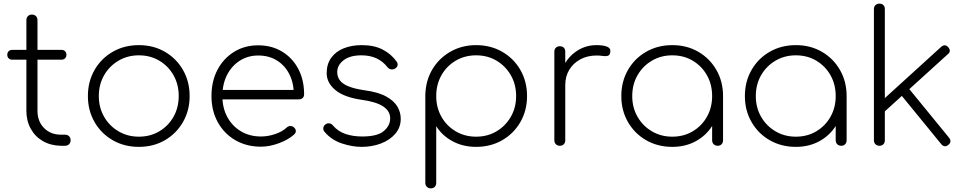

<svg xmlns="http://www.w3.org/2000/svg" viewBox="-20 -801 5306 1055"><path d="M314 0Q259 -1 216 -25.5Q173 -50 149 -93.5Q125 -137 125 -192V-690Q125 -704 133.5 -712.5Q142 -721 155 -721Q169 -721 177.5 -712.5Q186 -704 186 -690V-192Q186 -134 222 -97.5Q258 -61 315 -61H337Q351 -61 359.5 -52.5Q368 -44 368 -30Q368 -17 359.5 -8.5Q351 0 337 0ZM47 -473Q35 -473 27.5 -480.5Q20 -488 20 -500Q20 -512 27.5 -519.5Q35 -527 47 -527H318Q330 -527 337.5 -519.5Q345 -512 345 -500Q345 -488 337.5 -480.5Q330 -473 318 -473Z M743 6Q663 6 599.5 -30.5Q536 -67 499.5 -130.5Q463 -194 463 -273Q463 -353 499.5 -416.5Q536 -480 599.5 -516.5Q663 -553 743 -553Q823 -553 886 -516.5Q949 -480 985.5 -416.5Q1022 -353 1022 -273Q1022 -194 985.5 -130.5Q949 -67 886 -30.5Q823 6 743 6ZM743 -50Q806 -50 855.5 -79.5Q905 -109 933.5 -159.5Q962 -210 962 -274Q962 -337 933.5 -387.5Q905 -438 855.5 -467.5Q806 -497 743 -497Q681 -497 631 -467.5Q581 -438 552 -387.5Q523 -337 523 -273Q523 -210 552 -159.5Q581 -109 631 -79.5Q681 -50 743 -50Z M1414 5Q1335 5 1273.5 -30.5Q1212 -66 1177 -129Q1142 -192 1142 -273Q1142 -355 1175 -417.5Q1208 -480 1266 -516Q1324 -552 1399 -552Q1473 -552 1530 -517.5Q1587 -483 1619 -422.5Q1651 -362 1651 -283Q1651 -270 1643 -262.5Q1635 -255 1622 -255H1182V-307H1638L1594 -274Q1596 -339 1572 -389Q1548 -439 1503.5 -467.5Q1459 -496 1399 -496Q1342 -496 1297.5 -467.5Q1253 -439 1227.5 -389Q1202 -339 1202 -273Q1202 -208 1229 -158Q1256 -108 1304 -79.5Q1352 -51 1414 -51Q1453 -51 1492.5 -64.5Q1532 -78 1555 -100Q1563 -108 1574.5 -108.5Q1586 -109 1594 -102Q1605 -93 1605.5 -82Q1606 -71 1596 -62Q1564 -33 1512.5 -14Q1461 5 1414 5Z M1967 6Q1915 6 1858 -13Q1801 -32 1763 -77Q1755 -87 1756.5 -98.5Q1758 -110 1769 -118Q1779 -125 1790.5 -123Q1802 -121 1809 -112Q1838 -78 1879.5 -64.5Q1921 -51 1970 -51Q2054 -51 2089 -81Q2124 -111 2124 -151Q2124 -190 2086.5 -215.5Q2049 -241 1971 -252Q1871 -266 1823 -306Q1775 -346 1775 -399Q1775 -449 1800 -483.5Q1825 -518 1868.5 -535.5Q1912 -553 1968 -553Q2036 -553 2083 -528.5Q2130 -504 2159 -463Q2167 -453 2164.5 -441.5Q2162 -430 2149 -423Q2139 -418 2128 -420Q2117 -422 2109 -432Q2084 -464 2048.5 -480.5Q2013 -497 1966 -497Q1903 -497 1868 -470Q1833 -443 1833 -405Q1833 -379 1847.5 -359.5Q1862 -340 1895 -326.5Q1928 -313 1983 -305Q2058 -295 2101.5 -271Q2145 -247 2163.5 -215.5Q2182 -184 2182 -148Q2182 -101 2152 -66Q2122 -31 2073 -12.5Q2024 6 1967 6Z M2347 234Q2334 234 2325.5 225.5Q2317 217 2317 204V-279Q2319 -358 2355.5 -419.5Q2392 -481 2455 -517Q2518 -553 2596 -553Q2676 -553 2739.5 -516.5Q2803 -480 2839.5 -416.5Q2876 -353 2876 -273Q2876 -194 2839.5 -130.5Q2803 -67 2739.5 -30.5Q2676 6 2596 6Q2524 6 2466.5 -25Q2409 -56 2377 -108V204Q2377 217 2369 225.5Q2361 234 2347 234ZM2596 -50Q2659 -50 2708.5 -79.5Q2758 -109 2787 -159.5Q2816 -210 2816 -273Q2816 -337 2787 -387.5Q2758 -438 2708.5 -467.5Q2659 -497 2596 -497Q2534 -497 2484 -467.5Q2434 -438 2405.5 -387.5Q2377 -337 2377 -273Q2377 -210 2405.5 -159.5Q2434 -109 2484 -79.5Q2534 -50 2596 -50Z M3046 -334Q3052 -398 3081 -447.5Q3110 -497 3156 -525Q3202 -553 3258 -553Q3296 -553 3317 -544Q3338 -535 3333 -512Q3330 -497 3319 -494Q3308 -491 3292.5 -493.5Q3277 -496 3258 -496Q3208 -496 3169 -475Q3130 -454 3108 -417.5Q3086 -381 3086 -334ZM3056 0Q3043 0 3034.5 -8.5Q3026 -17 3026 -30V-517Q3026 -531 3034.5 -539Q3043 -547 3056 -547Q3070 -547 3078 -539Q3086 -531 3086 -517V-30Q3086 -17 3078 -8.5Q3070 0 3056 0Z M3674 6Q3594 6 3530.5 -30.5Q3467 -67 3430.5 -130.5Q3394 -194 3394 -273Q3394 -353 3430.5 -416.5Q3467 -480 3530.5 -516.5Q3594 -553 3674 -553Q3754 -553 3817 -516.5Q3880 -480 3916.5 -416.5Q3953 -353 3953 -273L3928 -233Q3928 -165 3894.5 -111Q3861 -57 3804 -25.5Q3747 6 3674 6ZM3674 -50Q3737 -50 3786.5 -79.5Q3836 -109 3864.5 -159.5Q3893 -210 3893 -273Q3893 -337 3864.5 -387.5Q3836 -438 3786.5 -467.5Q3737 -497 3674 -497Q3612 -497 3562 -467.5Q3512 -438 3483 -387.5Q3454 -337 3454 -273Q3454 -210 3483 -159.5Q3512 -109 3562 -79.5Q3612 -50 3674 -50ZM3924 0Q3910 0 3901.5 -8.5Q3893 -17 3893 -30V-213L3912 -273H3953V-30Q3953 -17 3945 -8.5Q3937 0 3924 0Z M4353 6Q4273 6 4209.5 -30.5Q4146 -67 4109.5 -130.5Q4073 -194 4073 -273Q4073 -353 4109.5 -416.5Q4146 -480 4209.5 -516.5Q4273 -553 4353 -553Q4433 -553 4496 -516.5Q4559 -480 4595.5 -416.5Q4632 -353 4632 -273L4607 -233Q4607 -165 4573.5 -111Q4540 -57 4483 -25.5Q4426 6 4353 6ZM4353 -50Q4416 -50 4465.5 -79.5Q4515 -109 4543.5 -159.5Q4572 -210 4572 -273Q4572 -337 4543.5 -387.5Q4515 -438 4465.5 -467.5Q4416 -497 4353 -497Q4291 -497 4241 -467.5Q4191 -438 4162 -387.5Q4133 -337 4133 -273Q4133 -210 4162 -159.5Q4191 -109 4241 -79.5Q4291 -50 4353 -50ZM4603 0Q4589 0 4580.5 -8.5Q4572 -17 4572 -30V-213L4591 -273H4632V-30Q4632 -17 4624 -8.5Q4616 0 4603 0Z M4822 -171 4786 -211 5152 -544Q5162 -552 5171.5 -552Q5181 -552 5190 -542Q5199 -532 5199 -522Q5199 -512 5189 -504ZM4812 0Q4799 0 4790.5 -8.5Q4782 -17 4782 -30V-751Q4782 -765 4790.5 -773Q4799 -781 4812 -781Q4826 -781 4834 -773Q4842 -765 4842 -751V-30Q4842 -17 4834 -8.5Q4826 0 4812 0ZM5191 -5Q5181 4 5170.5 2.5Q5160 1 5152 -9L4915 -299L4958 -334L5195 -44Q5203 -34 5202.5 -24Q5202 -14 5191 -5Z"/></svg>

Font: ComfortaaLight
Style: Regular
Weight: 300
Designer: Johan Aakerlund
Foundry: Johan Aakerlund
Version: Version 3.104; ttfautohint (v1.8.1.43-b0c9)